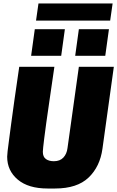

<svg xmlns="http://www.w3.org/2000/svg" viewBox="-20 -1068 671 1098"><path d="M252 10Q142 10 81.5 -41Q21 -92 21 -172Q21 -182 23.5 -203.5Q26 -225 31 -262.5Q36 -300 43.5 -357.5Q51 -415 62.5 -496Q74 -577 90 -686H291Q275 -576 263.5 -497Q252 -418 244.5 -364.5Q237 -311 233 -277.5Q229 -244 227 -226Q225 -208 225 -200Q225 -171 242.5 -158.5Q260 -146 288 -146Q323 -146 342.5 -167Q362 -188 366 -221L431 -686H631L566 -218Q552 -115 486.5 -52.5Q421 10 295 10ZM186 -950 200 -1048H624L610 -950ZM582 -749H410L431 -901H603ZM330 -749H158L179 -901H351Z"/></svg>

Font: Chivo Mono Medium Black
Style: Italic
Weight: 900
Italic angle: -8.05°
Monospace: yes
Version: Version 1.008